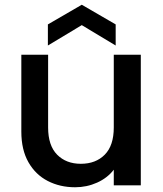

<svg xmlns="http://www.w3.org/2000/svg" viewBox="-20 -782 689 810"><path d="M183 -244Q183 -168 221 -129.5Q259 -91 321 -91Q384 -91 422 -129.5Q460 -168 460 -244V-551H574V0H460V-66Q433 -31 389.5 -11.5Q346 8 297 8Q233 8 181.5 -18.5Q130 -45 100 -97.5Q70 -150 70 -227V-551H183ZM468 -590 325 -676 182 -590V-679L325 -762L468 -679Z"/></svg>

Font: Poppins Medium
Style: Regular
Weight: 500
Designer: Ninad Kale (Devanagari), Jonny Pinhorn (Latin)
Version: Version 5.002